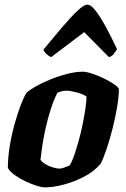

<svg xmlns="http://www.w3.org/2000/svg" viewBox="-20 -810 544 830"><path d="M172 0Q161 0 138.5 -7Q116 -14 90.5 -26Q65 -38 44 -53Q23 -68 14 -84Q14 -128 22 -177.5Q30 -227 43 -273.5Q56 -320 69.5 -355.5Q83 -391 94 -408Q104 -419 131 -434.5Q158 -450 194 -465Q230 -480 268 -490Q306 -500 338 -500Q353 -500 377.5 -492Q402 -484 428 -471.5Q454 -459 472.5 -446.5Q491 -434 494 -425Q494 -394 486.5 -349Q479 -304 467 -256Q455 -208 441 -166.5Q427 -125 415 -102Q387 -69 344 -46.5Q301 -24 255.5 -12Q210 0 172 0ZM239 -81Q244 -81 257 -85.5Q270 -90 280 -94Q290 -108 300 -136.5Q310 -165 320 -201Q330 -237 337.5 -274Q345 -311 349.5 -342.5Q354 -374 354 -393Q337 -404 310 -411Q283 -418 268 -418Q248 -418 228 -409Q211 -375 198 -333.5Q185 -292 176 -250.5Q167 -209 162 -174.5Q157 -140 155 -119Q162 -109 177 -100Q192 -91 209.5 -86Q227 -81 239 -81ZM201 -563Q191 -567 180.5 -577Q170 -587 168 -596Q211 -648 248.5 -692Q286 -736 314.5 -763Q343 -790 357 -790Q373 -790 393.5 -763.5Q414 -737 438 -693Q462 -649 486 -597Q479 -588 472 -577.5Q465 -567 451 -563L344 -671Z"/></svg>

Font: Texturina Black
Style: Italic
Weight: 900
Italic angle: -11°
Designer: Guillermo Torres Carreño
Foundry: Omnibus-Type
Version: Version 1.002; ttfautohint (v1.8.3)